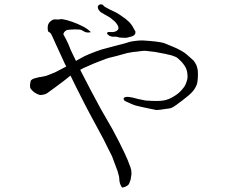

<svg xmlns="http://www.w3.org/2000/svg" viewBox="-20 -771 1040 869"><path d="M267 -615 278 -595Q292 -568 300 -545Q312 -519 324 -495Q327 -497 330 -499Q363 -517 363 -517Q377 -524 414 -538Q415 -539 440 -547Q461 -553 470 -555Q477 -557 500 -563Q515 -567 533 -571.5Q551 -576 565 -581Q581 -585 594 -586Q608 -588 625 -588Q634 -588 654 -586Q668 -585 685 -583Q713 -579 719 -577Q724 -576 754 -563Q774 -555 778 -553Q804 -540 814 -533Q818 -531 837 -514Q854 -499 856 -497Q863 -488 869 -476Q872 -468 875 -454Q876 -446 876 -435Q876 -421 875 -413Q873 -393 871 -389Q863 -369 851 -356Q838 -341 806 -317Q773 -291 757 -283Q751 -280 730 -278Q700 -273 688 -273Q685 -273 658 -279Q606 -290 592 -294Q582 -297 563 -306Q546 -313 544 -315Q536 -324 542 -329Q548 -334 565 -332Q576 -331 605 -323Q636 -316 639 -316Q696 -312 719 -316Q745 -320 772 -338Q795 -352 813 -377Q822 -389 828 -414Q830 -421 828 -438Q827 -450 823 -459Q821 -466 813 -477Q807 -486 800 -493Q786 -507 780 -511Q775 -514 758 -520Q744 -524 729 -527Q694 -533 681 -536Q642 -541 638 -541Q631 -542 605 -538Q580 -536 556 -531Q554 -530 509 -518Q463 -507 460 -505Q405 -485 358 -463Q351 -460 343 -455Q352 -437 360 -422Q389 -365 435 -280Q485 -194 489 -186Q522 -125 543 -80Q559 -47 571 -12Q575 -2 575 13Q575 22 572 36Q573 39 565 59Q560 72 535 78Q531 78 526 67Q524 63 521 51Q520 38 519 29Q514 9 512 3Q511 -1 500 -29Q487 -63 487 -64Q486 -65 468 -101.5Q450 -138 449 -140Q427 -181 386 -257Q369 -288 324 -378Q312 -402 299 -429Q299 -428 298 -428Q292 -424 269 -405Q254 -394 233 -378Q194 -350 193 -349Q186 -344 173 -342Q164 -340 157 -342Q146 -346 137 -352Q128 -358 120 -368Q117 -371 116 -378Q115 -385 118 -401Q119 -407 122 -409Q126 -413 135 -416Q141 -418 158 -422Q158 -421 177 -425Q192 -428 195 -430Q219 -439 232 -445Q253 -456 280 -470Q278 -474 275 -479Q235 -566 230 -577Q224 -590 216.5 -607Q209 -624 203 -625Q197 -626 196 -639Q195 -652 198 -660Q201 -668 208 -674Q215 -680 220 -682Q225 -684 236 -683Q247 -682 253 -684Q259 -686 282 -680Q305 -674 333 -662Q361 -650 377 -638Q393 -626 390 -625Q387 -624 377 -624Q367 -624 358 -630Q349 -636 342 -637Q335 -638 322 -638Q309 -638 298 -637Q283 -636 279 -633Q267 -625 267 -615ZM467 -616Q462 -620 467 -625Q470 -627 481 -626Q492 -626 494 -626Q534 -635 502 -671Q496 -678 493 -679Q483 -687 480 -690Q478 -692 456 -704Q437 -715 436 -716Q431 -720 427 -726Q424 -729 423 -736V-737Q422 -742 424 -744Q425 -747 430 -750Q434 -752 440 -751Q445 -751 450 -744Q453 -740 477 -728Q510 -713 521 -705Q531 -698 548 -686Q558 -678 565 -671Q574 -661 577 -656L578 -655L593 -628V-627V-626Q593 -623 592 -618Q591 -615 586 -611Q580 -607 576 -606Q574 -605 557 -601Q550 -599 542 -600Q534 -600 521 -601L515 -603L505 -605Q502 -605 496 -605Q491 -604 484 -606Q479 -607 475 -609Q472 -611 470 -613Q467 -616 467 -616Z"/></svg>

Font: ToneOZ-Tsuipita-TC
Style: Tsuipita-TC
Weight: 400
Designer: :Jeffrey Xuan (Chih-Lin Hsuan)  :
Foundry: jeffreyx@gmail.com, cjkFonts.io
Version: Version 0.24071